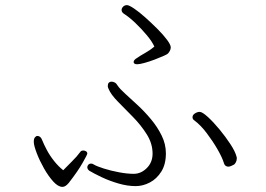

<svg xmlns="http://www.w3.org/2000/svg" viewBox="-20 -730 1040 750"><path d="M583 -548Q574 -568 553.5 -592.5Q533 -617 509 -640Q485 -663 463 -677Q455 -683 455 -691Q455 -698 461 -704Q467 -710 476 -710Q484 -710 504 -696.5Q524 -683 548 -661.5Q572 -640 595 -617Q618 -594 632.5 -574.5Q647 -555 647 -545Q647 -538 643.5 -531.5Q640 -525 637 -522Q634 -518 618 -511Q602 -504 582 -496.5Q562 -489 543.5 -484Q525 -479 516 -479Q502 -479 502 -488Q502 -496 516 -504Q527 -512 547.5 -523.5Q568 -535 583 -548ZM440 -395Q448 -383 469.5 -363.5Q491 -344 518 -319Q545 -294 570 -264Q595 -234 611.5 -200.5Q628 -167 628 -131Q628 -88 610 -59.5Q592 -31 565 -17Q538 -3 510 -3Q478 -3 443.5 -13Q409 -23 379 -37Q349 -51 329 -63Q321 -69 321 -77Q321 -82 325 -86.5Q329 -91 336 -91Q342 -91 347 -87Q359 -80 386 -71.5Q413 -63 445 -57Q477 -51 502 -51Q531 -51 553.5 -73.5Q576 -96 576 -130Q576 -169 553.5 -205Q531 -241 499.5 -273Q468 -305 440.5 -333Q413 -361 404 -383Q401 -389 401 -394Q401 -411 417 -411Q422 -411 428.5 -407.5Q435 -404 440 -395ZM892 -86Q888 -84 882.5 -81.5Q877 -79 871 -79Q867 -79 862 -82Q857 -85 855 -92Q848 -115 829.5 -147Q811 -179 787.5 -210Q764 -241 740 -259Q732 -264 732 -272Q732 -281 741.5 -287Q751 -293 760 -293Q770 -293 791.5 -273.5Q813 -254 837 -225Q861 -196 880 -167Q899 -138 904 -118Q905 -116 905 -111Q905 -103 901 -95.5Q897 -88 892 -86ZM112 -177Q112 -188 116.5 -193.5Q121 -199 126 -199Q139 -199 145 -182Q151 -167 162.5 -145Q174 -123 191 -101.5Q208 -80 227 -65Q243 -82 261.5 -100Q280 -118 294 -137Q297 -142 306 -142Q311 -142 316 -139Q321 -136 321 -130Q321 -126 302.5 -93.5Q284 -61 249 -16Q236 0 224 0Q207 0 188 -21Q169 -42 152 -72Q135 -102 124 -130.5Q113 -159 112 -174Z"/></svg>

Font: Moon Stars Kai HW Light
Style: Regular
Weight: 300
Designer: GuiWonder
Version: Version 1.101